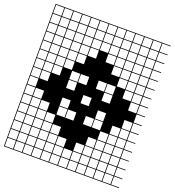

<svg xmlns="http://www.w3.org/2000/svg" viewBox="-173 -1014 1158 1273"><g transform="rotate(20 406.0 -377.5)"><path d="M0 125V-879.8H812.5V-875H754.8V-817.3H812.5V-812.5H754.8V-754.8H812.5V-750H754.8V-692.3H812.5V-687.5H754.8V-629.8H812.5V-625H754.8V-567.3H812.5V-562.5H754.8V-504.8H812.5V-500H754.8V-442.3H812.5V-437.5H754.8V-379.8H812.5V-375H754.8V-317.3H812.5V-312.5H754.8V-254.8H812.5V-250H754.8V-192.3H812.5V-187.5H754.8V-129.8H812.5V-125H754.8V-67.3H812.5V-62.5H754.8V-4.8H812.5V0H754.8V57.7H812.5V62.5H754.8V120.2H812.5V125ZM692.3 -817.3H750V-875H692.3ZM504.8 -817.3H562.5V-875H504.8ZM129.8 -817.3H187.5V-875H129.8ZM317.3 -817.3H375V-875H317.3ZM567.3 -817.3H625V-875H567.3ZM67.3 -817.3H125V-875H67.3ZM192.3 -817.3H250V-875H192.3ZM442.3 -817.3H500V-875H442.3ZM629.8 -817.3H687.5V-875H629.8ZM379.8 -817.3H437.5V-875H379.8ZM254.8 -817.3H312.5V-875H254.8ZM4.8 -817.3H62.5V-875H4.8ZM442.3 -754.8H500V-812.5H442.3ZM504.8 -754.8H562.5V-812.5H504.8ZM4.8 -754.8H62.5V-812.5H4.8ZM254.8 -754.8H312.5V-812.5H254.8ZM379.8 -754.8H437.5V-812.5H379.8ZM629.8 -754.8H687.5V-812.5H629.8ZM692.3 -754.8H750V-812.5H692.3ZM129.8 -754.8H187.5V-812.5H129.8ZM192.3 -754.8H250V-812.5H192.3ZM567.3 -754.8H625V-812.5H567.3ZM317.3 -754.8H375V-812.5H317.3ZM67.3 -754.8H125V-812.5H67.3ZM317.3 -692.3H375V-750H317.3ZM379.8 -692.3H437.5V-750H379.8ZM67.3 -692.3H125V-750H67.3ZM442.3 -692.3H500V-750H442.3ZM567.3 -692.3H625V-750H567.3ZM254.8 -692.3H312.5V-750H254.8ZM192.3 -692.3H250V-750H192.3ZM129.8 -692.3H187.5V-750H129.8ZM692.3 -692.3H750V-750H692.3ZM629.8 -692.3H687.5V-750H629.8ZM4.8 -692.3H62.5V-750H4.8ZM504.8 -692.3H562.5V-750H504.8ZM317.3 -629.8H375V-687.5H317.3ZM67.3 -629.8H125V-687.5H67.3ZM4.8 -629.8H62.5V-687.5H4.8ZM442.3 -629.8H500V-687.5H442.3ZM254.8 -629.8H312.5V-687.5H254.8ZM567.3 -629.8H625V-687.5H567.3ZM192.3 -629.8H250V-687.5H192.3ZM692.3 -629.8H750V-687.5H692.3ZM504.8 -629.8H562.5V-687.5H504.8ZM129.8 -629.8H187.5V-687.5H129.8ZM629.8 -629.8H687.5V-687.5H629.8ZM129.8 -567.3H187.5V-625H129.8ZM504.8 -567.3H562.5V-625H504.8ZM192.3 -567.3H250V-625H192.3ZM567.3 -567.3H625V-625H567.3ZM67.3 -567.3H125V-625H67.3ZM254.8 -567.3H312.5V-625H254.8ZM629.8 -567.3H687.5V-625H629.8ZM4.8 -567.3H62.5V-625H4.8ZM692.3 -567.3H750V-625H692.3ZM192.3 -504.8H250V-562.5H192.3ZM567.3 -504.8H625V-562.5H567.3ZM67.3 -504.8H125V-562.5H67.3ZM629.8 -504.8H687.5V-562.5H629.8ZM4.8 -504.8H62.5V-562.5H4.8ZM692.3 -504.8H750V-562.5H692.3ZM129.8 -504.8H187.5V-562.5H129.8ZM129.8 -442.3H187.5V-500H129.8ZM504.8 -442.3H562.5V-500H504.8ZM67.3 -442.3H125V-500H67.3ZM629.8 -442.3H687.5V-500H629.8ZM254.8 -442.3H312.5V-500H254.8ZM442.3 -442.3H500V-500H442.3ZM4.8 -442.3H62.5V-500H4.8ZM317.3 -442.3H375V-500H317.3ZM692.3 -442.3H750V-500H692.3ZM504.8 -379.8H562.5V-437.5H504.8ZM67.3 -379.8H125V-437.5H67.3ZM254.8 -379.8H312.5V-437.5H254.8ZM4.8 -379.8H62.5V-437.5H4.8ZM692.3 -379.8H750V-437.5H692.3ZM62.5 -375H4.8V-317.3H62.5ZM379.8 -317.3H437.5V-375H379.8ZM4.8 -254.8H62.5V-312.5H4.8ZM692.3 -254.8H750V-312.5H692.3ZM67.3 -254.8H125V-312.5H67.3ZM254.8 -254.8H312.5V-312.5H254.8ZM504.8 -254.8H562.5V-312.5H504.8ZM317.3 -192.3H375V-250H317.3ZM4.8 -192.3H62.5V-250H4.8ZM692.3 -192.3H750V-250H692.3ZM67.3 -192.3H125V-250H67.3ZM442.3 -192.3H500V-250H442.3ZM629.8 -192.3H687.5V-250H629.8ZM254.8 -192.3H312.5V-250H254.8ZM129.8 -192.3H187.5V-250H129.8ZM504.8 -192.3H562.5V-250H504.8ZM129.8 -129.8H187.5V-187.5H129.8ZM4.8 -129.8H62.5V-187.5H4.8ZM692.3 -129.8H750V-187.5H692.3ZM192.3 -129.8H250V-187.5H192.3ZM67.3 -129.8H125V-187.5H67.3ZM629.8 -129.8H687.5V-187.5H629.8ZM567.3 -129.8H625V-187.5H567.3ZM629.8 -67.3H687.5V-125H629.8ZM504.8 -67.3H562.5V-125H504.8ZM4.8 -67.3H62.5V-125H4.8ZM692.3 -67.3H750V-125H692.3ZM192.3 -67.3H250V-125H192.3ZM67.3 -67.3H125V-125H67.3ZM129.8 -67.3H187.5V-125H129.8ZM254.8 -67.3H312.5V-125H254.8ZM567.3 -67.3H625V-125H567.3ZM567.3 -4.8H625V-62.5H567.3ZM4.8 -4.8H62.5V-62.5H4.8ZM254.8 -4.8H312.5V-62.5H254.8ZM317.3 -4.8H375V-62.5H317.3ZM129.8 -4.8H187.5V-62.5H129.8ZM692.3 -4.8H750V-62.5H692.3ZM67.3 -4.8H125V-62.5H67.3ZM192.3 -4.8H250V-62.5H192.3ZM442.3 -4.8H500V-62.5H442.3ZM629.8 -4.8H687.5V-62.5H629.8ZM504.8 -4.8H562.5V-62.5H504.8ZM67.3 57.7H125V0H67.3ZM629.8 57.7H687.5V0H629.8ZM442.3 57.7H500V0H442.3ZM192.3 57.7H250V0H192.3ZM692.3 57.7H750V0H692.3ZM129.8 57.7H187.5V0H129.8ZM254.8 57.7H312.5V0H254.8ZM317.3 57.7H375V0H317.3ZM504.8 57.7H562.5V0H504.8ZM567.3 57.7H625V0H567.3ZM4.8 57.7H62.5V0H4.8ZM379.8 57.7H437.5V0H379.8ZM317.3 120.2H375V62.5H317.3ZM629.8 120.2H687.5V62.5H629.8ZM129.8 120.2H187.5V62.5H129.8ZM192.3 120.2H250V62.5H192.3ZM67.3 120.2H125V62.5H67.3ZM692.3 120.2H750V62.5H692.3ZM254.8 120.2H312.5V62.5H254.8ZM442.3 120.2H500V62.5H442.3ZM567.3 120.2H625V62.5H567.3ZM379.8 120.2H437.5V62.5H379.8ZM504.8 120.2H562.5V62.5H504.8ZM4.8 120.2H62.5V62.5H4.8Z"/></g></svg>

Font: Yarndings 12 Charted
Style: Regular
Weight: 400
Designer: Sarah Cadigan-Fried
Version: Version 1.000; ttfautohint (v1.8.4.7-5d5b)